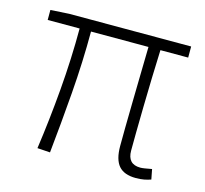

<svg xmlns="http://www.w3.org/2000/svg" viewBox="-79 -568 714 668"><g transform="rotate(15 278.5 -234.0)"><path d="M463 12Q421 12 401.5 -10.5Q382 -33 382 -82Q382 -105 382.5 -147Q383 -189 384 -239Q385 -289 386 -342Q387 -395 388 -440H181Q181 -330 172 -216Q163 -102 152 3L106 0Q121 -105 130.5 -218Q140 -331 140 -440H25V-476L92 -480H531V-440H431Q429 -393 427.5 -339Q426 -285 425 -234Q424 -183 423.5 -141Q423 -99 423 -76Q423 -27 469 -27Q475 -27 484.5 -28.5Q494 -30 510 -33L517 3Q506 7 493 9.5Q480 12 463 12Z"/></g></svg>

Font: hySource Sans Pro Light
Style: Regular
Weight: 300
Designer: Paul D. Hunt
Foundry: Adobe Systems Incorporated
Version: Version 2.021;PS 2.000;hotconv 1.0.86;makeotf.lib2.5.63406